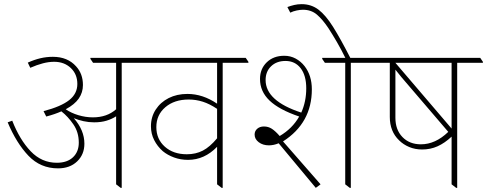

<svg xmlns="http://www.w3.org/2000/svg" viewBox="-20 -901 2349 926"><path d="M260 -89Q175 -89 117 -150Q59 -211 17 -311L39 -319Q75 -227 128 -171.5Q181 -116 254 -116Q304 -116 332 -142.5Q360 -169 360 -213Q360 -263 334 -301Q308 -339 276 -364Q245 -350 203 -339L190 -365Q274 -387 313.5 -418Q353 -449 353 -496Q353 -543 321.5 -573Q290 -603 241 -603Q215 -603 186.5 -595.5Q158 -588 126 -574L114 -599Q145 -613 174.5 -620Q204 -627 235 -627Q306 -627 347 -581Q380 -545 380 -491Q380 -455 360 -426Q340 -397 297 -374Q323 -356 358 -345.5Q393 -335 428 -335Q496 -335 540 -374V-598H429L416 -617V-622H678L691 -603V-598H567V5H562L540 -12V-340Q520 -327 494 -319Q468 -311 434 -311Q408 -311 383 -316.5Q358 -322 336 -331Q387 -273 387 -208Q387 -156 352 -122.5Q317 -89 260 -89Z M887 -130Q851 -130 819.5 -141.5Q788 -153 765 -172Q739 -195 723.5 -225.5Q708 -256 708 -292Q708 -337 731 -372.5Q754 -408 793.5 -428Q833 -448 884 -448Q958 -448 1027 -401V-598H656L643 -617V-622H1165L1178 -603V-598H1054V5H1049L1027 -12V-193Q966 -130 887 -130ZM734 -288Q734 -230 775 -193.5Q816 -157 881 -157Q924 -157 958 -174.5Q992 -192 1027 -234V-376Q991 -400 958 -410.5Q925 -421 890 -421Q821 -421 777.5 -384Q734 -347 734 -288Z M1503 5 1324 -210Q1300 -200 1277 -200Q1248 -200 1228 -215Q1208 -230 1208 -252Q1208 -269 1220.5 -280Q1233 -291 1253 -291Q1274 -291 1291 -280Q1308 -269 1329 -245Q1390 -281 1423 -339Q1326 -372 1280 -416Q1234 -460 1234 -520Q1234 -569 1266.5 -600.5Q1299 -632 1351 -632Q1381 -632 1406 -618.5Q1431 -605 1449 -582Q1484 -537 1484 -470Q1484 -308 1345 -219L1526 -12ZM1667 5 1645 -12V-598H1547L1534 -617V-622H1783L1796 -603V-598H1672V5ZM1261 -515Q1261 -414 1433 -358Q1457 -411 1457 -475Q1457 -537 1430 -572Q1403 -607 1357 -607Q1314 -607 1287.5 -581.5Q1261 -556 1261 -515Z M1647 -619Q1626 -662 1605 -698Q1584 -734 1564 -765Q1536 -807 1508.5 -830.5Q1481 -854 1441 -854Q1428 -854 1411 -850.5Q1394 -847 1380 -840L1366 -867Q1382 -873 1399 -877Q1416 -881 1435 -881Q1481 -881 1516 -854.5Q1551 -828 1587 -770.5Q1623 -713 1671 -619Z M2016 -180Q1982 -180 1953.5 -192Q1925 -204 1905 -224Q1860 -267 1860 -337V-598H1761L1748 -617V-622H2296L2309 -603V-598H2185V5H2180L2158 -12V-242Q2125 -211 2090.5 -195.5Q2056 -180 2016 -180ZM1887 -598 2158 -281V-598H1887ZM1887 -333Q1887 -275 1921 -240Q1955 -205 2010 -205Q2080 -205 2142 -265L1916 -529Q1901 -547 1887 -565Z"/></svg>

Font: Noto Serif Devanagari Thin
Style: Regular
Weight: 100
Designer: Universal Thirst, Indian Type Foundry and the Monotype Design Team
Foundry: Monotype Imaging Inc.
Version: Version 2.004; ttfautohint (v1.8.4.7-5d5b)